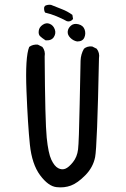

<svg xmlns="http://www.w3.org/2000/svg" viewBox="-20 -810 540 825"><path d="M222.7 -5.9Q187.5 -9.8 152.3 -57.1Q117.2 -104.5 108.4 -188.5Q99.6 -272.5 93.8 -418.9Q87.9 -565.4 105.5 -608.4Q121.1 -620.1 142.6 -618.2L162.1 -608.4Q175.8 -590.8 171.9 -567.4Q173.8 -286.1 180.7 -218.8Q187.5 -151.4 200.7 -123.5Q213.9 -95.7 230 -87.4Q246.1 -79.1 260.7 -85Q275.4 -90.8 293.5 -113.3Q311.5 -135.7 315.4 -168Q319.3 -200.2 322.3 -360.4Q325.2 -520.5 326.2 -548.8Q327.1 -577.1 340.8 -600.6Q354.5 -612.3 376 -610.4L395.5 -600.6Q409.2 -583 405.3 -559.6Q397.5 -178.7 388.7 -134.8Q379.9 -90.8 346.7 -57.1Q313.5 -23.4 284.7 -12.7Q255.9 -2 222.7 -5.9ZM311.5 -631.8Q294.9 -634.8 282.2 -647.5Q269.5 -660.2 271 -674.8Q272.5 -689.5 285.2 -700.2Q297.9 -710.9 317.9 -705.6Q337.9 -700.2 343.8 -682.6Q349.6 -665 342.3 -648.4Q335 -631.8 311.5 -631.8ZM175.8 -636.7Q159.2 -647.5 151.9 -654.8Q144.5 -662.1 146.5 -677.7Q148.4 -693.4 163.6 -703.6Q178.7 -713.9 193.8 -707.5Q209 -701.2 215.3 -684.1Q221.7 -667 211.4 -650.9Q201.2 -634.8 175.8 -636.7ZM267.6 -718.8Q246.1 -730.5 222.7 -740.2Q199.2 -750 173.8 -755.9Q168 -765.6 169.9 -779.3L173.8 -785.2Q185.5 -791 199.2 -789.1Q222.7 -779.3 246.1 -770.5Q269.5 -761.7 291 -746.1L293.9 -728.5Q283.2 -714.8 267.6 -718.8Z"/></svg>

Font: NaikaiFont
Style: Regular-Lite
Weight: 400
Version: Version 1.67